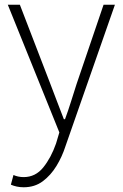

<svg xmlns="http://www.w3.org/2000/svg" viewBox="-20 -550 519 812"><path d="M80 242Q65 242 51 239Q37 236 26 231L37 190Q45 194 56.5 196.5Q68 199 80 199Q130 199 163 158Q196 117 217 57L231 10L13 -530H64L193 -195Q206 -161 221 -121.5Q236 -82 250 -46H255Q268 -81 280.5 -121Q293 -161 304 -195L418 -530H466L257 68Q243 112 219 151.5Q195 191 161 216.5Q127 242 80 242Z"/></svg>

Font: Noto Sans TC ExtraLight
Style: Regular
Weight: 250
Designer: Ryoko NISHIZUKA  (kana, bopomofo & ideographs); Paul D. Hunt (Latin, Greek & Cyrillic); Sandoll Communications , Soo-you
Foundry: Adobe
Version: Version 2.004-H2;hotconv 1.0.118;makeotfexe 2.5.65603